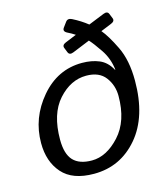

<svg xmlns="http://www.w3.org/2000/svg" viewBox="-110 -814 784 907"><g transform="rotate(-15 281.5 -360.5)"><path d="M33.2 -196.3Q33.2 -319.3 115.5 -416Q197.8 -512.7 317.4 -512.7Q364.7 -512.7 401.4 -497.3Q438 -481.9 460 -440.9H461.9Q455.6 -496.6 425.3 -541.5Q395 -586.4 376.5 -606L291.5 -571.3Q271 -563 264.6 -579.1L255.4 -602.1Q249 -617.7 269.5 -626L324.2 -648.4Q307.1 -659.7 288.1 -668.9Q266.6 -679.7 278.3 -695.8L295.9 -719.7Q306.6 -734.4 326.2 -724.6Q366.7 -704.1 398.4 -678.7L476.1 -710Q496.6 -718.3 502.9 -702.1L512.2 -679.2Q518.6 -663.6 498 -655.3L445.3 -633.8Q472.2 -602.5 505.1 -534.9Q538.1 -467.3 538.1 -367.2Q538.1 -191.4 452.9 -91.6Q367.7 8.3 238.3 8.3Q133.3 8.3 83.3 -48.6Q33.2 -105.5 33.2 -196.3ZM124 -189Q124 -118.7 153.8 -86.9Q183.6 -55.2 244.6 -55.2Q316.4 -55.2 380.4 -125Q444.3 -194.8 444.3 -317.4Q444.3 -369.6 414.3 -409.4Q384.3 -449.2 320.8 -449.2Q244.6 -449.2 184.3 -382.1Q124 -314.9 124 -189Z"/></g></svg>

Font: Istok
Style: Italic
Weight: 500
Italic angle: -13°
Designer: Andrey V. Panov
Foundry: Andrey V. Panov
Version: Version 1.0.3